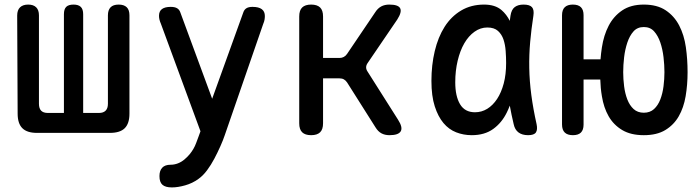

<svg xmlns="http://www.w3.org/2000/svg" viewBox="-20 -580 3040 838"><path d="M141 0Q98 0 77.5 -20.5Q57 -41 57 -84L55 -512Q55 -536 67.5 -548Q80 -560 103 -560Q126 -560 138 -548Q150 -536 150 -513V-127Q150 -107 159.5 -97Q169 -87 189 -87H259V-518Q259 -540 269 -550Q279 -560 301 -560Q322 -560 332.5 -550Q343 -540 343 -518V-87H412Q431 -87 441 -97Q451 -107 451 -127V-513Q451 -536 462.5 -548Q474 -560 498 -560Q521 -560 533 -548.5Q545 -537 545 -513V-84Q545 -41 524.5 -20.5Q504 0 460 0Z M847 15 855 -7 682 -477Q678 -486 676 -494.5Q674 -503 674 -511Q674 -531 687 -540.5Q700 -550 725 -550Q743 -550 753 -544Q763 -538 767 -526L906 -149L1042 -526Q1046 -538 1055.5 -544Q1065 -550 1082 -550Q1109 -550 1122.5 -540Q1136 -530 1136 -510Q1136 -502 1134.5 -493.5Q1133 -485 1129 -476L961 10Q954 31 942 58Q930 85 915.5 112.5Q901 140 883.5 163.5Q866 187 846 201Q820 220 788 229Q756 238 730 238Q702 238 689 226.5Q676 215 676 189V188Q676 165 688 152Q700 139 725 139Q741 139 756.5 133Q772 127 785 116Q799 104 808 93Q817 82 824 70Q831 58 836 44.5Q841 31 847 15Z M1338 10Q1312 10 1299 -2.5Q1286 -15 1286 -42V-508Q1286 -535 1299 -547.5Q1312 -560 1338 -560Q1364 -560 1377 -547.5Q1390 -535 1390 -508V-327H1462Q1472 -327 1480.5 -331.5Q1489 -336 1495 -345L1618 -527Q1629 -544 1644 -552Q1659 -560 1679 -560Q1718 -560 1726.5 -544Q1735 -528 1714 -495L1584 -304Q1578 -295 1578 -286Q1578 -277 1584 -268L1717 -58Q1739 -24 1729 -7Q1719 10 1680 10Q1660 10 1645 2Q1630 -6 1619 -24L1495 -220Q1489 -229 1481 -233.5Q1473 -238 1462 -238H1390V-42Q1390 -15 1377 -2.5Q1364 10 1338 10Z M2039 10Q2003 10 1971 -2.5Q1939 -15 1915.5 -43Q1892 -71 1877.5 -116Q1863 -161 1863 -227Q1863 -296 1877.5 -357Q1892 -418 1920.5 -463Q1949 -508 1992.5 -534Q2036 -560 2093 -560Q2141 -560 2169 -536Q2191 -517 2205 -489Q2206 -500 2208 -511Q2212 -538 2226.5 -549Q2241 -560 2265 -560Q2292 -560 2302 -548.5Q2312 -537 2308 -511Q2299 -453 2294 -397Q2289 -341 2290 -283.5Q2291 -226 2299 -165.5Q2307 -105 2322 -38Q2327 -14 2319 -2Q2311 10 2285 10Q2259 10 2243 -2Q2227 -14 2222 -38Q2212 -80 2205 -119Q2199 -103 2192 -89Q2170 -44 2132.5 -17Q2095 10 2039 10ZM2053 -90Q2082 -90 2106.5 -105Q2131 -120 2149.5 -148Q2168 -176 2178.5 -215.5Q2189 -255 2189 -305Q2189 -330 2187 -357.5Q2185 -385 2177.5 -407.5Q2170 -430 2153.5 -445Q2137 -460 2107 -460Q2077 -460 2051 -441.5Q2025 -423 2006.5 -391Q1988 -359 1977.5 -315Q1967 -271 1967 -221Q1967 -160 1988 -125Q2009 -90 2053 -90Z M2527 -514V-321H2601Q2603 -347 2607 -373Q2615 -426 2636.5 -467.5Q2658 -509 2695.5 -534.5Q2733 -560 2790 -560Q2848 -560 2885.5 -535Q2923 -510 2944.5 -468.5Q2966 -427 2973.5 -374Q2981 -321 2981 -265Q2981 -210 2972.5 -160Q2964 -110 2942.5 -72.5Q2921 -35 2884 -12.5Q2847 10 2790 10Q2733 10 2695.5 -12.5Q2658 -35 2636.5 -72.5Q2615 -110 2607 -160Q2601 -195 2600 -233H2527V-36Q2527 -13 2515.5 -1.5Q2504 10 2480.5 10Q2457 10 2445 -1.5Q2433 -13 2433 -37V-513Q2433 -537 2445 -548.5Q2457 -560 2480 -560Q2504 -560 2515.5 -548.5Q2527 -537 2527 -514ZM2790 -88Q2817 -88 2834.5 -104Q2852 -120 2862 -146Q2872 -172 2876 -203.5Q2880 -235 2880 -265Q2880 -296 2876 -330.5Q2872 -365 2862 -394.5Q2852 -424 2835 -443Q2818 -462 2790 -462Q2762 -462 2745 -443Q2728 -424 2718 -394Q2708 -364 2704 -330Q2700 -296 2700 -265Q2700 -235 2704 -203.5Q2708 -172 2718 -146Q2728 -120 2745.5 -104Q2763 -88 2790 -88Z"/></svg>

Font: Maple Mono Medium
Style: Regular
Weight: 500
Monospace: yes
Designer: subframe7536
Version: Version 7.000